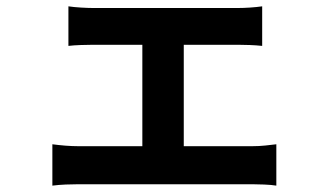

<svg xmlns="http://www.w3.org/2000/svg" viewBox="-20 -562 1040 609"><path d="M197 -541.9Q213.7 -539.4 236.7 -538Q259.7 -536.6 276 -536.6H733.8Q752 -536.6 773 -538Q793.9 -539.4 811.6 -541.9V-416.4Q793.1 -418.4 772 -419.2Q750.8 -420 733.8 -420H276.2Q259.9 -420 236.7 -419.2Q213.5 -418.4 197 -416.4ZM431.5 -30V-473.1H562.9V-30ZM146.1 -104.4Q165.2 -101.8 187.3 -100Q209.4 -98.3 228.1 -98.3H780.6Q801.8 -98.3 821.4 -100.4Q840.9 -102.6 856.5 -104.4V26.8Q840.9 24.2 817.4 23.3Q793.9 22.4 780.6 22.4H228.1Q210.2 22.4 188.2 23.3Q166.2 24.2 146.1 26.8Z"/></svg>

Font: Shanggu Sans SC VF
Style: Regular
Weight: 250
Designer: GuiWonder
Version: Version 1.021